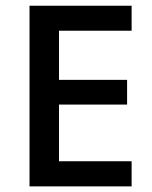

<svg xmlns="http://www.w3.org/2000/svg" viewBox="-20 -663 542 683"><path d="M448.2 -89.4V0H85V-642.6H448.2V-553.7H189.9V-378.9H432.1V-291H189.9V-89.4Z"/></svg>

Font: Khula Semibold
Style: Regular
Weight: 600
Designer: Erin McLaughlin, Steve Matteson
Version: Version 1.000;PS 1.0;hotconv 1.0.72;makeotf.lib2.5.5900